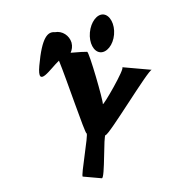

<svg xmlns="http://www.w3.org/2000/svg" viewBox="-42 -772 575 562"><g transform="rotate(5 246.0 -491.0)"><path d="M66 -564C66 -493 100 -560 122 -584C148 -534 216 -379 221 -379C227 -379 215 -252 221 -252H277C287 -252 270 -379 277 -379C287 -379 385 -581 395 -581H308C318 -581 261 -459 261 -469C261 -479 208 -617 202 -617C198 -617 176 -614 154 -610C157 -619 158 -629 154 -640C146 -660 124 -672 103 -666C82 -666 66 -649 66 -564ZM205 -674C205 -643 221 -619 240 -619C259 -619 276 -643 276 -674C276 -705 259 -730 240 -730C221 -730 205 -705 205 -674Z"/></g></svg>

Font: Ampere
Style: SCSuCnd
Weight: 400
Version: Version 1